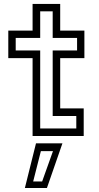

<svg xmlns="http://www.w3.org/2000/svg" viewBox="-20 -697 508 984"><path d="M147 0V-399H22.5V-540H147V-677H288.5V-540H412.5V-399H288.5V-141.5H409V0ZM186 -38.5H371V-102.5H250V-438.5H375V-502.5H250V-639H186V-502.5H60.5V-438.5H186ZM107.5 266.5 164.5 37.5H300L220.5 266.5ZM150 233H196L251.5 77.5H189.5Z"/></svg>

Font: Tourney Thin
Style: Regular
Weight: 400
Version: Version 1.015